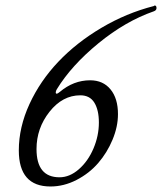

<svg xmlns="http://www.w3.org/2000/svg" viewBox="-20 -658 585 693"><path d="M162.1 15.1Q47.9 15.1 47.9 -115.2Q47.9 -198.7 86.4 -282.5Q125 -366.2 190.7 -435.3Q256.3 -504.4 346.2 -557.6Q436 -610.8 535.2 -636.2L538.1 -638.2Q544.9 -638.2 544.9 -628.9Q544.9 -620.6 535.2 -617.2Q432.6 -581.5 335.2 -501.7Q237.8 -421.9 185.1 -335.9Q181.2 -329.6 181.2 -324.2Q181.2 -319.8 185.1 -319.8Q188 -319.8 195.8 -326.2Q245.6 -368.2 305.2 -368.2Q352.1 -368.2 378.9 -335.4Q405.8 -302.7 405.8 -246.1Q405.8 -200.7 386.2 -153.8Q366.7 -106.9 334.5 -69.6Q302.2 -32.2 256.3 -8.5Q210.4 15.1 162.1 15.1ZM194.8 -18.1Q231.4 -18.1 264.6 -47.1Q297.9 -76.2 317.4 -122.1Q336.9 -168 336.9 -215.8Q336.9 -260.7 320.6 -287.4Q304.2 -314 270 -314Q205.6 -314 158.7 -254.6Q111.8 -195.3 111.8 -120.1Q111.8 -18.1 194.8 -18.1Z"/></svg>

Font: Junicode SmCond Light
Style: Italic
Weight: 300
Width: 4
Italic angle: -11°
Designer: Peter S. Baker
Version: Version 2.206